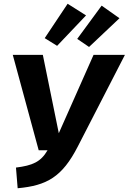

<svg xmlns="http://www.w3.org/2000/svg" viewBox="-20 -985 685 1022"><path d="M340 -965 218 -782 284 -741 438 -903ZM521 -955 391 -778 454 -735 616 -888ZM645 -693H478L293 -276L208 -693H48L186 -185H233C197 -123 153 -104 65 -93L74 17C229 3 311 -43 394 -205Z"/></svg>

Font: Fira Sans
Style: Bold Italic
Weight: 700
Italic angle: -8°
Designer: bBox Type GmbH & Carrois Corporate GbR & Edenspiekermann AG
Foundry: bBox Type GmbH & Carrois Corporate GbR & Edenspiekermann AG
Version: Version 4.301;PS 004.301;hotconv 1.0.88;makeotf.lib2.5.64775